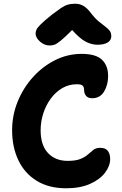

<svg xmlns="http://www.w3.org/2000/svg" viewBox="-20 -1000 654 1030"><path d="M335 10Q242 10 177 -30Q112 -70 78.5 -140.5Q45 -211 45 -301Q45 -382 75 -455.5Q105 -529 157 -586.5Q209 -644 276 -677.5Q343 -711 418 -711Q494 -711 527 -679.5Q560 -648 560 -592Q560 -545 538.5 -509Q517 -473 474 -473Q452 -473 441.5 -486Q431 -499 431 -518Q431 -532 424 -540Q417 -548 392 -548Q349 -548 313.5 -527Q278 -506 252 -470.5Q226 -435 212 -391Q198 -347 198 -301Q198 -221 237.5 -179Q277 -137 343 -137Q387 -137 412 -147.5Q437 -158 452 -171.5Q467 -185 481 -196Q495 -207 518 -207Q546 -207 558.5 -190.5Q571 -174 571 -147Q571 -110 543.5 -73.5Q516 -37 463 -13.5Q410 10 335 10ZM247 -756Q218 -756 194.5 -777Q171 -798 171 -820Q171 -830 175.5 -840.5Q180 -851 198.5 -869.5Q217 -888 258 -921Q287 -943 306 -956Q325 -969 342.5 -974.5Q360 -980 384 -980Q409 -980 428.5 -968Q448 -956 467 -931Q489 -902 509 -885.5Q529 -869 544 -858Q559 -847 568 -835.5Q577 -824 577 -806Q577 -784 557.5 -772Q538 -760 503 -760Q472 -760 440.5 -776Q409 -792 367 -839Q327 -799 305.5 -781.5Q284 -764 271.5 -760Q259 -756 247 -756Z"/></svg>

Font: Shantell Sans Normal
Style: Bold
Weight: 700
Designer: Stephen Nixon, Anya Danilova, Shantell Martin
Foundry: Arrow Type
Version: Version 1.009;[a7da0bfa3]